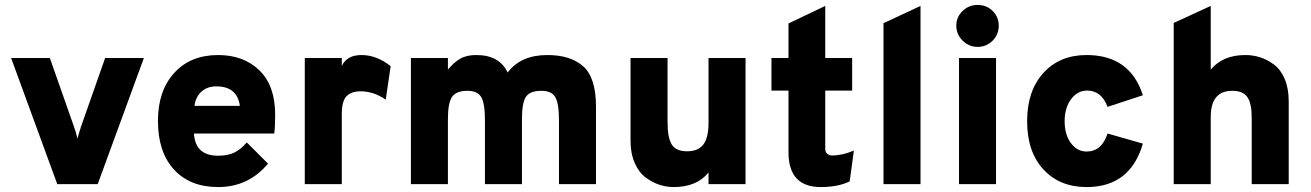

<svg xmlns="http://www.w3.org/2000/svg" viewBox="-20 -746 5312 778"><path d="M212 0 25 -511H182L280 -232Q286 -217 294 -184Q297 -197 308 -232L406 -511H563L376 0Z M864 12Q750 12 685 -59Q620 -130 620 -256Q620 -378 686 -450.5Q752 -523 864 -523Q967 -523 1031 -461Q1095 -399 1095 -281Q1095 -227 1091 -205H766Q771 -115 864 -115Q903 -115 929 -127.5Q955 -140 980 -169L1066 -83Q987 12 864 12ZM768 -317H952Q941 -396 857 -396Q820 -396 796.5 -375Q773 -354 768 -317Z M1215 0V-511H1365V-479Q1386 -523 1445 -523Q1506 -523 1563 -478L1543 -342Q1495 -376 1441 -376Q1404 -376 1384.5 -356.5Q1365 -337 1365 -284V0Z M2245 0V-259Q2245 -327 2230 -352.5Q2215 -378 2174 -378Q2127 -378 2111 -353.5Q2095 -329 2095 -264V0H1945V-259Q1945 -327 1930 -352.5Q1915 -378 1874 -378Q1828 -378 1811.5 -353Q1795 -328 1795 -264V0H1645V-511H1795V-464Q1819 -493 1844.5 -508Q1870 -523 1910 -523Q2004 -523 2037 -452Q2090 -523 2198 -523Q2292 -523 2343.5 -477Q2395 -431 2395 -314V0Z M2851 0V-47Q2803 12 2710 12Q2680 12 2651.5 2.5Q2623 -7 2596 -27Q2569 -47 2552 -85.5Q2535 -124 2535 -176V-511H2685V-250Q2685 -188 2702 -160.5Q2719 -133 2764 -133Q2810 -133 2830.5 -161Q2851 -189 2851 -248V-511H3001V0Z M3306 12Q3175 12 3175 -129V-379H3106V-511H3175V-651L3324 -722V-511H3433V-379H3324V-142Q3324 -130 3332 -123Q3340 -116 3350 -116Q3394 -116 3440 -136L3423 -11Q3376 12 3306 12Z M3560 0V-652L3710 -722V0Z M3941 -556Q3906 -556 3880.5 -581.5Q3855 -607 3855 -642Q3855 -677 3880.5 -701.5Q3906 -726 3941 -726Q3978 -726 4002.5 -701.5Q4027 -677 4027 -642Q4027 -606 4002 -581Q3977 -556 3941 -556ZM3866 0V-511H4016V0Z M4383 12Q4274 12 4208 -59.5Q4142 -131 4142 -255Q4142 -378 4208 -450.5Q4274 -523 4383 -523Q4559 -523 4611 -360L4468 -313Q4443 -379 4385 -379Q4346 -379 4320 -344Q4294 -309 4294 -255Q4294 -200 4319.5 -166Q4345 -132 4383 -132Q4444 -132 4468 -205L4611 -164Q4560 12 4383 12Z M4736 0V-653L4886 -722V-464Q4935 -523 5026 -523Q5057 -523 5085.5 -514Q5114 -505 5141.5 -485Q5169 -465 5185.5 -426.5Q5202 -388 5202 -335V0H5052V-270Q5052 -327 5034.5 -352.5Q5017 -378 4973 -378Q4886 -378 4886 -272V0Z"/></svg>

Font: Overpass Heavy
Style: Regular
Weight: 900
Designer: Delve Withrington, Thomas Jockin
Foundry: Delve Fonts
Version: Version 3.000;DELV;Overpass